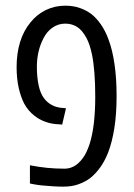

<svg xmlns="http://www.w3.org/2000/svg" viewBox="-20 -660 481 689"><path d="M207 9.8Q189 9.8 169.7 8.5Q150.4 7.3 132.8 5.6Q115.2 3.9 102.5 1.5L87.4 -1.5V-66.9Q120.1 -60.5 150.1 -57.6Q180.2 -54.7 211.9 -54.7Q230 -54.7 246.3 -63.7Q262.7 -72.8 277.3 -92.8Q284.7 -102.5 290.5 -115.2Q296.4 -127.9 301.3 -142.6Q311.5 -173.8 316.7 -217Q321.8 -260.3 321.8 -313.5Q321.8 -360.4 318.8 -398.2Q315.9 -436 310.1 -464.4Q306.2 -482.9 301.3 -497.6Q296.4 -512.2 290.5 -523.4Q274.9 -552.2 256.3 -563.7Q237.8 -575.2 213.9 -575.2Q189 -575.2 168.7 -561Q148.4 -546.9 136.7 -523.9Q124 -500 118.2 -474.1Q112.3 -448.2 112.3 -420.4Q112.3 -382.8 118.7 -353.5Q125 -324.2 138.2 -307.1Q148.9 -292.5 165.8 -283.2Q182.6 -273.9 206.1 -272.5L216.8 -271.5L203.1 -212.9L192.9 -213.9Q166.5 -214.4 143.1 -222.9Q119.6 -231.4 102.5 -245.6Q92.3 -253.4 83 -264.4Q73.7 -275.4 66.9 -288.1Q54.7 -311.5 47.1 -344.7Q39.6 -377.9 39.6 -419.4Q39.6 -468.3 52 -508.8Q64.5 -549.3 88.9 -579.1Q112.3 -608.4 144.5 -624Q176.8 -639.6 213.9 -639.6Q243.2 -639.6 266.6 -631.3Q290 -623 308.1 -609.4Q326.7 -594.7 342.8 -571.3Q358.9 -547.9 370.1 -516.6Q383.8 -479.5 391.1 -428.7Q398.4 -377.9 398.4 -314.9Q398.4 -251.5 390.4 -200.4Q382.3 -149.4 367.7 -111.8Q355.5 -81.1 338.9 -58.3Q322.3 -35.6 303.2 -20.5Q285.2 -7.3 261.7 1.2Q238.3 9.8 207 9.8Z"/></svg>

Font: Open Sans Condensed
Style: Regular
Weight: 400
Width: 3
Designer: Monotype Design Team
Foundry: Monotype Imaging Inc.
Version: Version 3.000